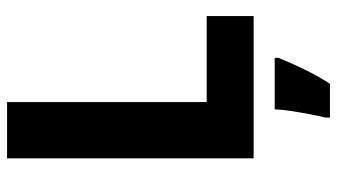

<svg xmlns="http://www.w3.org/2000/svg" viewBox="-230 -524 975 556"><g transform="rotate(-90 258.0 -246.5)"><path d="M77 0V-714H240V-136H489V0ZM368 72Q353 109 335 146Q317 183 293 221H195V208Q200 188 205 161.5Q210 135 214 108.5Q218 82 219 61H368Z"/></g></svg>

Font: Noto Sans Gujarati SemiCondensed ExtraBold
Style: Regular
Weight: 800
Width: 4
Designer: Jelle Bosma - Monotype Design Team, Universal Thirst
Foundry: Monotype Imaging Inc.
Version: Version 2.106; ttfautohint (v1.8.4.7-5d5b)